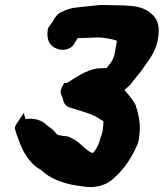

<svg xmlns="http://www.w3.org/2000/svg" viewBox="-20 -738 661 775"><path d="M40 -220C44 -200 53 -181 58 -167V-166C72 -127 99 -77 144 -53C154 -45 163 -37 173 -30C212 -6 256 8 312 14C360 23 409 13 444 -23C482 -56 513 -105 533 -151L534 -152C536 -158 538 -165 540 -174C550 -230 541 -272 529 -308L530 -310L529 -311C515 -338 495 -360 482 -375C488 -380 499 -389 507 -397C520 -416 537 -434 554 -457L555 -458V-459C575 -488 608 -525 617 -578C624 -618 623 -654 595 -679C564 -710 527 -713 484 -716H483L386 -718L290 -708C267 -706 243 -698 222 -686L219 -685C205 -673 198 -662 192 -649C186 -643 179 -632 174 -624L173 -618C168 -589 174 -558 202 -545C227 -531 254 -536 272 -551C277 -556 283 -567 286 -572L287 -573C289 -577 291 -579 293 -584C300 -584 313 -585 328 -585L376 -587C390 -587 437 -581 452 -573L443 -523C438 -497 428 -485 410 -463C403 -463 394 -463 379 -462C327 -459 273 -415 249 -403H239L230 -386C219 -364 229 -354 233 -342C235 -330 240 -312 259 -305C303 -291 358 -277 382 -258C389 -253 394 -251 397 -249C398 -237 396 -222 394 -209C392 -200 391 -194 387 -185L386 -184L383 -172C377 -151 367 -132 355 -120C348 -122 340 -127 334 -131C313 -146 298 -169 257 -186L255 -187H253C238 -190 234 -188 229 -191H226C215 -191 208 -196 202 -205C186 -224 172 -228 168 -234L166 -235C153 -251 115 -264 83 -257L76 -282L46 -237C42 -231 40 -226 40 -221Z"/></svg>

Font: Vapor
Style: BlkObl
Weight: 900
Foundry: Cannot Into Space Fonts
Version: Version 0.179